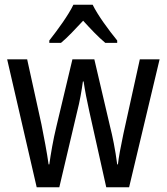

<svg xmlns="http://www.w3.org/2000/svg" viewBox="-20 -786 699 806"><path d="M369 -766H288C267 -722 223 -662 187 -616V-606H236C264 -629 296 -664 329 -699C361 -664 392 -631 422 -606H472V-616C437 -659 391 -721 369 -766ZM355 -318 426 0H522L650 -537H567L498 -224C487 -172 478 -124 475 -96H472C464 -158 452 -216 442 -255L376 -537H284L217 -256C203 -199 193 -139 187 -96H184C177 -147 165 -208 154 -264L94 -537H10L134 0H229L304 -318C315 -360 323 -407 328 -444H331C336 -409 345 -362 355 -318Z"/></svg>

Font: Noto Sans Lao Condensed
Style: Regular
Weight: 400
Width: 3
Designer: Monotype Design Team
Foundry: Monotype Imaging Inc.
Version: Version 2.004